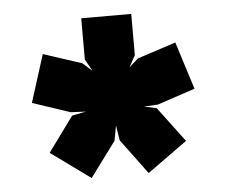

<svg xmlns="http://www.w3.org/2000/svg" viewBox="-40 -771 646 547"><g transform="rotate(-5 282.5 -498.0)"><path d="M290 -370 283 -413 275 -370 201 -270 88 -352 161 -452 201 -460 158 -462 50 -498 93 -634 203 -598 230 -574 211 -608V-726H354V-608L336 -575L362 -598L472 -634L515 -498L407 -462L367 -460L403 -452L478 -352L364 -270Z"/></g></svg>

Font: Overpass Heavy
Style: Regular
Weight: 900
Designer: Delve Withrington, Thomas Jockin
Foundry: Delve Fonts
Version: Version 3.000;DELV;Overpass